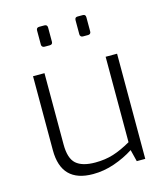

<svg xmlns="http://www.w3.org/2000/svg" viewBox="-114 -846 813 940"><g transform="rotate(-15 293.0 -376.5)"><path d="M81 -158V-533H139V-171Q139 -101 170 -73.5Q201 -46 267 -46Q317 -46 358.5 -59Q400 -72 449 -100V-533H507V0H464L449 -60Q404 -31 350.5 -12.5Q297 6 242 6Q81 6 81 -158ZM158 -672V-744Q158 -759 173 -759H199Q214 -759 214 -744V-672Q214 -658 199 -658H173Q166 -658 162 -662Q158 -666 158 -672ZM353 -672V-744Q353 -759 367 -759H394Q408 -759 408 -744V-672Q408 -665 404 -661.5Q400 -658 394 -658H367Q361 -658 357 -662Q353 -666 353 -672Z"/></g></svg>

Font: Exo Light
Style: Regular
Weight: 300
Designer: Natanael Gama
Foundry: Natanael Gama
Version: Version 1.500; ttfautohint (v1.6)